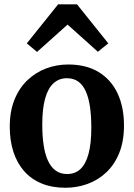

<svg xmlns="http://www.w3.org/2000/svg" viewBox="-20 -874 630 905"><path d="M26 -276.7Q26 -349.9 48.5 -404.8Q70.9 -459.8 109.8 -496.5Q148.6 -533.2 197.9 -551.6Q247.3 -570 301.5 -570Q386.3 -570 444.8 -534.5Q503.4 -498.9 533.9 -434.4Q564.4 -369.9 564.4 -282.3Q564.4 -207.8 541.9 -152.6Q519.4 -97.4 480.6 -61.1Q441.8 -24.7 392.3 -6.9Q342.7 11 288.6 11Q225.2 11 176.3 -9.2Q127.4 -29.3 94 -67.1Q60.6 -104.9 43.3 -158Q26 -211.1 26 -276.7ZM296.8 -53.7Q333.9 -53.7 359.1 -77.1Q384.2 -100.6 397.3 -149Q410.4 -197.4 410.4 -272Q410.4 -326.6 404.2 -369.8Q398 -413 384.5 -443.3Q371 -473.6 349 -489.5Q327 -505.3 295.3 -505.3Q258.4 -505.3 232.5 -481.9Q206.5 -458.4 192.9 -410.2Q179.2 -362.1 179.2 -287Q179.2 -231.9 185.9 -188.7Q192.5 -145.5 206.7 -115.4Q220.8 -85.3 243 -69.5Q265.3 -53.7 296.8 -53.7ZM254 -853.6H343L490.4 -669.6L441.4 -629.9L298.5 -758.1L154.6 -629.2L106.4 -669.6Z"/></svg>

Font: Merriweather 7pt Light
Style: Regular
Weight: 300
Designer: Eben Sorkin
Foundry: Eben Sorkin
Version: Version 2.200;gftools[0.9.31]